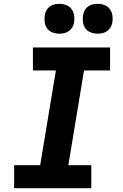

<svg xmlns="http://www.w3.org/2000/svg" viewBox="-20 -983 640 1003"><path d="M54 0V-120H190L272 -615H152V-735H555V-615H419L337 -120H457V0ZM490 -807Q472 -807 454.5 -813.5Q437 -820 426.5 -834Q416 -848 413.5 -866.5Q411 -885 414 -904Q416 -917 422.5 -929Q429 -941 440 -949Q451 -957 464 -960Q477 -963 490 -963Q509 -963 526 -956.5Q543 -950 553.5 -936Q564 -922 567 -903.5Q570 -885 567 -866Q565 -853 558 -841Q551 -829 540 -821Q529 -813 516 -810Q503 -807 490 -807ZM290 -807Q272 -807 254.5 -813.5Q237 -820 226.5 -834Q216 -848 213.5 -866.5Q211 -885 214 -904Q216 -917 222.5 -929Q229 -941 240 -949Q251 -957 264 -960Q277 -963 290 -963Q309 -963 326 -956.5Q343 -950 353.5 -936Q364 -922 367 -903.5Q370 -885 367 -866Q365 -853 358 -841Q351 -829 340 -821Q329 -813 316 -810Q303 -807 290 -807Z"/></svg>

Font: Iosevka Curly Slab HvExObl
Style: Regular
Weight: 900
Width: 7
Italic angle: -9°
Monospace: yes
Designer: Belleve Invis
Foundry: Belleve Invis
Version: Version 11.1.0; ttfautohint (v1.8.3)